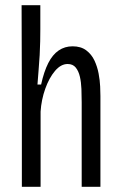

<svg xmlns="http://www.w3.org/2000/svg" viewBox="-20 -718 466 738"><path d="M64 0V-353L63 -698H135V-606Q135 -585 134.5 -559.5Q134 -534 132.5 -506.5Q131 -479 128.5 -450.5Q126 -422 124 -393H138Q149 -443 165.5 -475.5Q182 -508 205.5 -524Q229 -540 259 -540Q291 -540 311.5 -524.5Q332 -509 343 -485.5Q354 -462 359 -435.5Q364 -409 365 -385.5Q366 -362 366 -349V0H294V-325Q294 -350 293 -376Q292 -402 287 -423.5Q282 -445 271 -458.5Q260 -472 240 -472Q214 -472 191.5 -445.5Q169 -419 154 -377Q139 -335 136 -289V0Z"/></svg>

Font: Bricolage Grotesque Condensed Light
Style: Regular
Weight: 300
Width: 3
Designer: Mathieu Triay
Foundry: Atelier Triay
Version: Version 1.000;gftools[0.9.30]